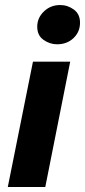

<svg xmlns="http://www.w3.org/2000/svg" viewBox="-20 -743 338 763"><path d="M11 0 111 -498H259L160 0ZM207 -567Q178 -567 153 -584.5Q128 -602 128 -637Q128 -672 154.5 -697.5Q181 -723 219 -723Q249 -723 273.5 -705Q298 -687 298 -653Q298 -616 272 -591.5Q246 -567 207 -567Z"/></svg>

Font: Source Sans 3 ExtraBold
Style: Italic
Weight: 800
Italic angle: -11°
Version: Version 3.052;hotconv 1.1.0;makeotfexe 2.6.0